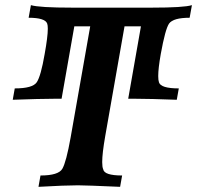

<svg xmlns="http://www.w3.org/2000/svg" viewBox="-20 -723 763 743"><path d="M444.8 0Q311.5 -5.9 281.7 -5.9Q232.9 -5.9 128.9 0L136.7 -43.9Q206.1 -43.9 221.2 -69.8Q236.3 -95.7 253.4 -191.4L329.1 -621.1H267.6L218.3 -340.8H187Q135.7 -340.8 29.3 -336.9L37.1 -380.9Q106.4 -380.9 122.3 -404.8Q138.2 -428.7 152.8 -513.7Q165 -581.1 165 -611.8Q165 -625.5 162.6 -631.8Q154.3 -654.3 90.8 -654.3L99.6 -703.1Q131.3 -693.4 260.3 -693.4H566.4Q691.9 -693.4 722.7 -703.1L713.9 -654.3Q650.4 -654.3 634.3 -631.8Q619.6 -610.8 602.1 -513.7Q592.3 -458.5 592.3 -428.7Q592.3 -412.6 595.2 -404.3Q602.5 -380.9 671.9 -380.9L664.1 -336.9Q558.6 -340.8 507.3 -340.8H476.1L525.4 -621.1H461.9L387.2 -196.3Q375.5 -129.4 375.5 -95.7Q375.5 -76.2 379.4 -67.9Q383.3 -43.9 452.6 -43.9Z"/></svg>

Font: Kelvinch
Style: Bold Italic
Weight: 700
Italic angle: -10°
Designer: Paul James Miller
Foundry: High-Logic / Made with FontCreator
Version: Version 3.30 September 23, 2016